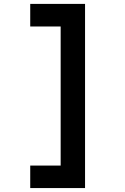

<svg xmlns="http://www.w3.org/2000/svg" viewBox="-20 -850 639 980"><path d="M134.3 109.9V-4.9H289.6V-714.8H134.3V-830.1H414.1V109.9Z"/></svg>

Font: UDEV Gothic 35
Style: Bold
Weight: 700
Version: v2.1.0; ttfautohint (v1.8.4.7-5d5b-dirty) -l 6 -r 45 -G 200 